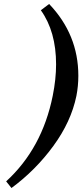

<svg xmlns="http://www.w3.org/2000/svg" viewBox="-20 -737 417 973"><path d="M367.2 -251Q340.3 -120.1 250.2 2.9Q160.2 126 38.1 215.8L11.2 182.1Q193.4 15.1 247.1 -251Q264.2 -335.9 264.2 -411.1Q264.2 -577.1 187 -685.1L229 -716.8Q377 -562 377 -353Q377 -300.8 367.2 -251Z"/></svg>

Font: Linux Libertine
Style: Semibold Italic
Weight: 600
Italic angle: -11.5°
Designer: Philipp H. Poll
Foundry: Philipp H. Poll
Version: Version 5.1.2 ; ttfautohint (v0.9)